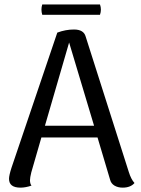

<svg xmlns="http://www.w3.org/2000/svg" viewBox="-20 -841 639 872"><path d="M434.1 -773.9H171.9Q164.6 -797.4 171.9 -820.8H434.1Q442.4 -797.4 434.1 -773.9ZM564.9 -60.1Q575.2 -26.9 590.8 -9.8Q572.8 11.2 537.1 11.2Q515.6 11.2 500 2Q484.4 -7.3 480 -24.9L422.9 -216.8H168L122.1 -58.1Q116.2 -33.7 116.2 -22.9Q116.2 -6.3 123 2Q96.2 11.2 73.2 11.2Q21 11.2 21 -28.8Q21 -44.4 32.2 -79.1L240.2 -692.9Q277.8 -707 315.9 -707Q360.4 -707 369.1 -674.8ZM184.1 -270H407.2L293.9 -647.9Z"/></svg>

Font: Arima Madurai Medium
Style: Regular
Weight: 500
Designer: Joana Correia and Natanael Gama
Foundry: NDISCOVER
Version: Version 1.019;PS 001.019;hotconv 1.0.88;makeotf.lib2.5.64775